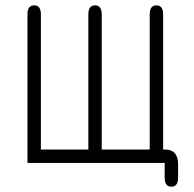

<svg xmlns="http://www.w3.org/2000/svg" viewBox="-20 -617 735 727"><path d="M314.5 -562.5Q314.5 -596.7 339.8 -596.7Q365.2 -596.7 365.2 -562.5V-50.8H546.9V-562.5Q546.9 -596.7 572.3 -596.7Q597.7 -596.7 597.7 -562.5V-50.8H604.5Q654.3 -50.8 654.3 4.9V55.7Q654.3 89.8 628.9 89.8Q603.5 89.8 603.5 55.7V0H84V-562.5Q84 -596.7 109.4 -596.7Q134.8 -596.7 134.8 -562.5V-50.8H314.5Z"/></svg>

Font: Jura
Style: Book
Weight: 400
Version: Version 2.5